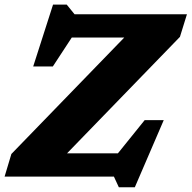

<svg xmlns="http://www.w3.org/2000/svg" viewBox="-23 -769 834 836"><path d="M791 -707 760.5 -608.5 269 -101.5H490.5L607 -246H690L564 46.5H494.5L473 0H-3L26.5 -98.5L518 -605.5H289.5L207 -479.5H121.5L208 -749H267.5L301.5 -707Z"/></svg>

Font: Newsreader Caption
Style: Bold Italic
Weight: 700
Italic angle: -17°
Designer: Hugues Gentile
Foundry: Production Type
Version: Version 1.001